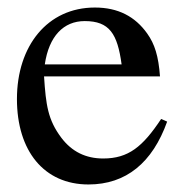

<svg xmlns="http://www.w3.org/2000/svg" viewBox="-20 -480 484 510"><path d="M99 -309C110 -384 149 -424 205 -424C271 -424 292 -390 303 -309ZM408 -164C359 -90 321 -59 254 -59C208 -59 171 -77 143 -114C107 -162 102 -201 97 -277H405C401 -331 391 -363 371 -391C339 -436 294 -460 232 -460C106 -460 25 -358 25 -217C25 -79 97 10 215 10C315 10 385 -48 424 -157Z"/></svg>

Font: XITS
Style: Regular
Weight: 400
Designer: MicroPress Inc., with final additions and corrections provided by Coen Hoffman, Elsevier (retired)
Version: Version 1.302